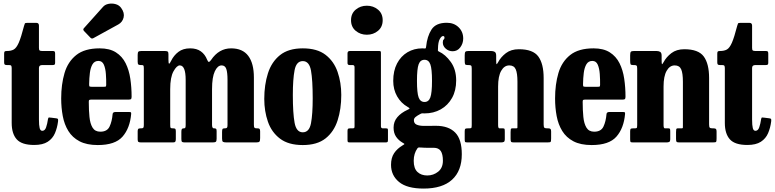

<svg xmlns="http://www.w3.org/2000/svg" viewBox="-20 -810 4406 1092"><path d="M310 -118.5Q305.5 -83 292.5 -52.5Q279.5 -22 251.5 -3.8Q223.5 14.5 174.5 14.5Q104 14.5 75.2 -17.5Q46.5 -49.5 46.5 -111V-422Q46.5 -431.5 44 -435.8Q41.5 -440 31.5 -440H19.5Q10 -440 6.8 -443Q3.5 -446 3.5 -455.5V-504Q3.5 -514.5 6.5 -517.2Q9.5 -520 20 -520Q43 -520 58.2 -528.5Q73.5 -537 86.8 -567.2Q100 -597.5 117 -663.5Q119.5 -673 121.5 -676.5Q123.5 -680 136 -680H186.5Q201.5 -680 201.5 -664.5V-538Q201.5 -526.5 205.2 -523.2Q209 -520 219.5 -520H279Q288 -520 290.8 -517Q293.5 -514 293.5 -505V-452.5Q293.5 -444.5 290 -442.2Q286.5 -440 278.5 -440H220Q201.5 -440 201.5 -423.5V-130.5Q201.5 -97 205.5 -81.5Q209.5 -66 220.5 -66Q235.5 -66 242.2 -85.8Q249 -105.5 253 -133Q254.5 -142 259.2 -141.8Q264 -141.5 273 -140.5L300.5 -137Q309 -136 310 -131.5Q311 -127 310 -118.5Z M328 -250Q328 -330 347 -394.5Q366 -459 413.8 -497Q461.5 -535 547 -535Q603.5 -535 639.2 -512.2Q675 -489.5 694.5 -450.5Q714 -411.5 721.2 -362.2Q728.5 -313 728.5 -260.5Q728.5 -249.5 725.2 -246.5Q722 -243.5 711 -243.5H499Q489.5 -243.5 487 -240.8Q484.5 -238 485 -229Q485 -183.5 488.8 -145.2Q492.5 -107 506.5 -84Q520.5 -61 550.5 -61Q589.5 -61 603.2 -90.2Q617 -119.5 620.5 -161Q621.5 -173 636.5 -173H714Q723 -173 724.8 -170.8Q726.5 -168.5 726 -161.5Q719 -81 677 -33Q635 15 536 15Q473 15 432.2 -6.5Q391.5 -28 368.8 -65Q346 -102 337 -149.8Q328 -197.5 328 -250ZM500.5 -316.5H570Q580 -316.5 581.8 -318Q583.5 -319.5 584 -327.5Q584.5 -357.5 582.2 -389Q580 -420.5 570.8 -442Q561.5 -463.5 540 -463.5Q517.5 -463.5 506.2 -444.5Q495 -425.5 491.2 -395.5Q487.5 -365.5 487 -332Q487 -323 488.2 -319.8Q489.5 -316.5 500.5 -316.5ZM494.5 -595.5 458 -633.5Q449.5 -642.5 458 -650.5L565.5 -770.5Q577 -784 597.2 -788Q617.5 -792 637.5 -786.5Q657.5 -781 669 -765Q689.5 -737 683 -710.5Q676.5 -684 653 -671L512 -593.5Q502 -587.5 494.5 -595.5Z M763 -17V-63.5Q763 -72 765.8 -76Q768.5 -80 778 -80H782.5Q792.5 -80 795.2 -83.8Q798 -87.5 798 -99.5V-420.5Q798 -434 795.8 -437Q793.5 -440 786 -440H781.5Q772 -440 767.5 -442.8Q763 -445.5 763 -459V-497.5Q763 -511.5 767 -515.8Q771 -520 785 -520H916Q928 -520 933 -517.2Q938 -514.5 938 -502.5V-471Q938 -447.5 941.8 -447.8Q945.5 -448 953.5 -464.5Q968.5 -495 994.8 -515Q1021 -535 1061.5 -535Q1098.5 -535 1122.2 -518Q1146 -501 1158 -470.5Q1163 -457.5 1168 -458Q1173 -458.5 1180.5 -469Q1225 -535 1294.5 -535Q1360 -535 1392 -492.2Q1424 -449.5 1424 -369V-100.5Q1424 -87 1427.2 -83.5Q1430.5 -80 1441 -80H1445.5Q1453.5 -80 1456.5 -76.5Q1459.5 -73 1459.5 -62.5V-25Q1459.5 -9.5 1455.8 -4.8Q1452 0 1437 0H1268Q1253 0 1248 -3.5Q1243 -7 1243 -22V-58.5Q1243 -70 1245 -75Q1247 -80 1256 -80H1258.5Q1267.5 -80 1270.8 -83.5Q1274 -87 1274 -99.5V-355.5Q1274 -398 1267 -418Q1260 -438 1240.5 -438Q1217.5 -438 1201.8 -404.5Q1186 -371 1186 -303V-100Q1186 -80 1196.5 -80H1200Q1204.5 -80 1208.2 -77.8Q1212 -75.5 1212 -65V-21.5Q1212 -8 1207.8 -4Q1203.5 0 1189.5 0H1030.5Q1018.5 0 1015 -3.5Q1011.5 -7 1011.5 -19.5V-60Q1011.5 -72.5 1014.5 -76.2Q1017.5 -80 1024.5 -80H1026Q1032 -80 1034 -84Q1036 -88 1036 -100V-355.5Q1036 -438 1002.5 -438Q985.5 -438 966.8 -404.5Q948 -371 948 -303V-101.5Q948 -87.5 950 -83.8Q952 -80 962.5 -80H966Q974.5 -80 977.2 -76.8Q980 -73.5 980 -63V-19Q980 -9.5 977.2 -4.8Q974.5 0 964.5 0H782.5Q772 0 767.5 -2.8Q763 -5.5 763 -17Z M1483 -247.5Q1483 -327.5 1503.8 -392.8Q1524.5 -458 1572.5 -496.5Q1620.5 -535 1702 -535Q1784 -535 1831.8 -498Q1879.5 -461 1900.2 -400.5Q1921 -340 1921 -270Q1921 -190 1900.2 -125.5Q1879.5 -61 1831.8 -23Q1784 15 1702 15Q1620.5 15 1572.5 -21.5Q1524.5 -58 1503.8 -117.8Q1483 -177.5 1483 -247.5ZM1645.5 -270Q1645.5 -166 1655.5 -111.8Q1665.5 -57.5 1702 -57.5Q1739 -57.5 1748.8 -109.2Q1758.5 -161 1758.5 -250Q1758.5 -354.5 1748.8 -408.5Q1739 -462.5 1702 -462.5Q1665.5 -462.5 1655.5 -411Q1645.5 -359.5 1645.5 -270Z M1976.5 -695Q1976.5 -733 2003 -755.2Q2029.5 -777.5 2066.5 -777.5Q2103.5 -777.5 2130 -755.2Q2156.5 -733 2156.5 -695Q2156.5 -657 2130 -634.8Q2103.5 -612.5 2066.5 -612.5Q2029.5 -612.5 2003 -634.8Q1976.5 -657 1976.5 -695ZM1986 -440H1968.5Q1956.5 -440 1956.5 -451V-506.5Q1956.5 -520 1970 -520H2135.5Q2142 -520 2144.2 -518.2Q2146.5 -516.5 2146.5 -510V-92.5Q2146.5 -80 2157 -80H2173.5Q2181.5 -80 2184 -78.5Q2186.5 -77 2186.5 -69V-14Q2186.5 -5 2184 -2.5Q2181.5 0 2172.5 0H1970.5Q1962 0 1959.2 -2Q1956.5 -4 1956.5 -12.5V-65.5Q1956.5 -75 1959.5 -77.5Q1962.5 -80 1971.5 -80H1984.5Q1992.5 -80 1994.5 -82.2Q1996.5 -84.5 1996.5 -92.5V-427.5Q1996.5 -440 1986 -440Z M2216.5 -350Q2216.5 -407.5 2238.2 -449Q2260 -490.5 2297.5 -512.8Q2335 -535 2382 -535Q2385.5 -535 2387.2 -534.8Q2389 -534.5 2391 -534.5Q2398.5 -534 2400.5 -535Q2402.5 -536 2403.5 -544.5Q2409.5 -603.5 2434.2 -642Q2459 -680.5 2521 -680.5Q2562 -680.5 2588.2 -655Q2614.5 -629.5 2614.5 -591Q2614.5 -563 2598 -540.8Q2581.5 -518.5 2554.5 -518.5Q2532 -518.5 2515.2 -533.2Q2498.5 -548 2498.5 -568Q2498.5 -581.5 2503.2 -584.8Q2508 -588 2508 -595.5Q2508 -605 2500 -605Q2490.5 -605 2481 -587.5Q2471.5 -570 2471 -533Q2470.5 -526 2470.5 -522.8Q2470.5 -519.5 2476 -517Q2513.5 -500 2544 -457.5Q2574.5 -415 2574.5 -352.5Q2574.5 -295 2551 -253Q2527.5 -211 2486.8 -188Q2446 -165 2394.5 -165Q2390.5 -165 2382 -165.5Q2376 -165.5 2367.5 -160Q2354 -153 2344 -145Q2334 -137 2334 -126.5Q2334 -107.5 2350.2 -100.8Q2366.5 -94 2391 -94Q2402.5 -94 2424.2 -94.2Q2446 -94.5 2459.5 -94.5Q2531 -94.5 2568.8 -56.2Q2606.5 -18 2606.5 67Q2606.5 161.5 2551.2 212Q2496 262.5 2389 262.5Q2295 262.5 2249.5 225Q2204 187.5 2204 127.5Q2204 87.5 2221.5 61.2Q2239 35 2271 16Q2281 10.5 2280.2 8.8Q2279.5 7 2270.5 2Q2247 -11.5 2232.8 -32.2Q2218.5 -53 2218.5 -84Q2218.5 -118.5 2239.8 -143.5Q2261 -168.5 2298 -185.5Q2310 -190.5 2309.2 -193.5Q2308.5 -196.5 2299 -201.5Q2260.5 -223.5 2238.5 -262.2Q2216.5 -301 2216.5 -350ZM2351.5 -350Q2351.5 -281.5 2361 -255.8Q2370.5 -230 2394.5 -230Q2418 -230 2427.5 -255.8Q2437 -281.5 2437 -350Q2437 -418.5 2427.5 -444.2Q2418 -470 2394.5 -470Q2370.5 -470 2361 -444.2Q2351.5 -418.5 2351.5 -350ZM2499 104Q2499 67 2486.8 48.8Q2474.5 30.5 2446.5 30.5H2407Q2399 30.5 2392.8 30.2Q2386.5 30 2373.5 29Q2366.5 28.5 2362.2 28.8Q2358 29 2354.5 33Q2333 63 2333 104.5Q2333 148 2354.2 168Q2375.5 188 2410 188Q2445 188 2472 166.5Q2499 145 2499 104Z M2646.5 -440H2640Q2628 -440 2625.5 -444.5Q2623 -449 2623 -465V-495Q2623 -511 2627 -515.5Q2631 -520 2645.5 -520H2772.5Q2785.5 -520 2793.8 -515Q2802 -510 2802 -493V-472Q2802 -450 2803.5 -445.8Q2805 -441.5 2813.5 -457Q2828.5 -485.5 2857.5 -507.8Q2886.5 -530 2931 -530Q3011.5 -530 3041.8 -488.5Q3072 -447 3072 -366.5V-102.5Q3072 -87.5 3076 -83.8Q3080 -80 3092 -80H3098Q3108 -80 3111.2 -76.2Q3114.5 -72.5 3114.5 -62V-23.5Q3114.5 -6 3111.8 -3Q3109 0 3092 0H2902.5Q2890 0 2887 -3.5Q2884 -7 2884 -20V-58.5Q2884 -67.5 2885 -73.8Q2886 -80 2893.5 -80H2916.5Q2922.5 -80 2922.8 -83.5Q2923 -87 2923 -100.5V-345.5Q2923 -393.5 2913.2 -415.8Q2903.5 -438 2876.5 -438Q2848 -438 2830.5 -407.2Q2813 -376.5 2813 -318V-98.5Q2813 -80 2820.5 -80H2840.5Q2848 -80 2849.5 -76.8Q2851 -73.5 2851 -60.5V-17Q2851 -6 2845.5 -3Q2840 0 2830 0H2639Q2627 0 2625 -3.2Q2623 -6.5 2623 -19V-62Q2623 -74 2625.8 -77Q2628.5 -80 2641 -80H2648Q2657 -80 2660 -82Q2663 -84 2663 -98.5V-419Q2663 -433 2659.8 -436.5Q2656.5 -440 2646.5 -440Z M3137 -250Q3137 -330 3156 -394.5Q3175 -459 3222.8 -497Q3270.5 -535 3356 -535Q3412.5 -535 3448.2 -512.2Q3484 -489.5 3503.5 -450.5Q3523 -411.5 3530.2 -362.2Q3537.5 -313 3537.5 -260.5Q3537.5 -249.5 3534.2 -246.5Q3531 -243.5 3520 -243.5H3308Q3298.5 -243.5 3296 -240.8Q3293.5 -238 3294 -229Q3294 -183.5 3297.8 -145.2Q3301.5 -107 3315.5 -84Q3329.5 -61 3359.5 -61Q3398.5 -61 3412.2 -90.2Q3426 -119.5 3429.5 -161Q3430.5 -173 3445.5 -173H3523Q3532 -173 3533.8 -170.8Q3535.5 -168.5 3535 -161.5Q3528 -81 3486 -33Q3444 15 3345 15Q3282 15 3241.2 -6.5Q3200.5 -28 3177.8 -65Q3155 -102 3146 -149.8Q3137 -197.5 3137 -250ZM3309.5 -316.5H3379Q3389 -316.5 3390.8 -318Q3392.5 -319.5 3393 -327.5Q3393.5 -357.5 3391.2 -389Q3389 -420.5 3379.8 -442Q3370.5 -463.5 3349 -463.5Q3326.5 -463.5 3315.2 -444.5Q3304 -425.5 3300.2 -395.5Q3296.5 -365.5 3296 -332Q3296 -323 3297.2 -319.8Q3298.5 -316.5 3309.5 -316.5Z M3587.5 -440H3581Q3569 -440 3566.5 -444.5Q3564 -449 3564 -465V-495Q3564 -511 3568 -515.5Q3572 -520 3586.5 -520H3713.5Q3726.5 -520 3734.8 -515Q3743 -510 3743 -493V-472Q3743 -450 3744.5 -445.8Q3746 -441.5 3754.5 -457Q3769.5 -485.5 3798.5 -507.8Q3827.5 -530 3872 -530Q3952.5 -530 3982.8 -488.5Q4013 -447 4013 -366.5V-102.5Q4013 -87.5 4017 -83.8Q4021 -80 4033 -80H4039Q4049 -80 4052.2 -76.2Q4055.5 -72.5 4055.5 -62V-23.5Q4055.5 -6 4052.8 -3Q4050 0 4033 0H3843.5Q3831 0 3828 -3.5Q3825 -7 3825 -20V-58.5Q3825 -67.5 3826 -73.8Q3827 -80 3834.5 -80H3857.5Q3863.5 -80 3863.8 -83.5Q3864 -87 3864 -100.5V-345.5Q3864 -393.5 3854.2 -415.8Q3844.5 -438 3817.5 -438Q3789 -438 3771.5 -407.2Q3754 -376.5 3754 -318V-98.5Q3754 -80 3761.5 -80H3781.5Q3789 -80 3790.5 -76.8Q3792 -73.5 3792 -60.5V-17Q3792 -6 3786.5 -3Q3781 0 3771 0H3580Q3568 0 3566 -3.2Q3564 -6.5 3564 -19V-62Q3564 -74 3566.8 -77Q3569.5 -80 3582 -80H3589Q3598 -80 3601 -82Q3604 -84 3604 -98.5V-419Q3604 -433 3600.8 -436.5Q3597.5 -440 3587.5 -440Z M4366 -118.5Q4361.5 -83 4348.5 -52.5Q4335.5 -22 4307.5 -3.8Q4279.5 14.5 4230.5 14.5Q4160 14.5 4131.2 -17.5Q4102.5 -49.5 4102.5 -111V-422Q4102.5 -431.5 4100 -435.8Q4097.5 -440 4087.5 -440H4075.5Q4066 -440 4062.8 -443Q4059.5 -446 4059.5 -455.5V-504Q4059.5 -514.5 4062.5 -517.2Q4065.5 -520 4076 -520Q4099 -520 4114.2 -528.5Q4129.5 -537 4142.8 -567.2Q4156 -597.5 4173 -663.5Q4175.5 -673 4177.5 -676.5Q4179.5 -680 4192 -680H4242.5Q4257.5 -680 4257.5 -664.5V-538Q4257.5 -526.5 4261.2 -523.2Q4265 -520 4275.5 -520H4335Q4344 -520 4346.8 -517Q4349.5 -514 4349.5 -505V-452.5Q4349.5 -444.5 4346 -442.2Q4342.5 -440 4334.5 -440H4276Q4257.5 -440 4257.5 -423.5V-130.5Q4257.5 -97 4261.5 -81.5Q4265.5 -66 4276.5 -66Q4291.5 -66 4298.2 -85.8Q4305 -105.5 4309 -133Q4310.5 -142 4315.2 -141.8Q4320 -141.5 4329 -140.5L4356.5 -137Q4365 -136 4366 -131.5Q4367 -127 4366 -118.5Z"/></svg>

Font: Besley* Condensed
Style: Bold
Weight: 700
Width: 3
Designer: Owen Earl
Foundry: indestructible type*
Version: Version 3.000; ttfautohint (v1.8.3)